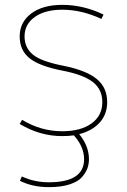

<svg xmlns="http://www.w3.org/2000/svg" viewBox="-20 -550 522 790"><path d="M406 -490 397 -472Q317 -510 236 -510Q165 -510 123 -480Q81 -450 81 -400Q81 -355 114 -326.5Q147 -298 238 -280Q334 -261 377.5 -225.5Q421 -190 421 -130Q421 -80 390.5 -46Q360 -12 306 2Q346 51 346 105Q346 124 340 141.5Q334 159 318 178Q302 197 267 208.5Q232 220 181 220Q114 220 62 194L70 176Q121 200 181 200Q326 200 326 105Q326 54 284 7Q262 10 236 10Q144 10 61 -40L71 -57Q148 -10 236 -10Q312 -10 356.5 -42Q401 -74 401 -130Q401 -182 362 -212.5Q323 -243 234 -260Q142 -278 101.5 -310.5Q61 -343 61 -400Q61 -459 108.5 -494.5Q156 -530 236 -530Q323 -530 406 -490Z"/></svg>

Font: M PLUS 1p Thin
Style: Regular
Weight: 250
Version: Version 1.062